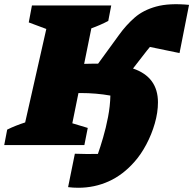

<svg xmlns="http://www.w3.org/2000/svg" viewBox="-63 -686 914 908"><path d="M-43 0 -29 -73Q-9 -83 12.5 -91.5Q34 -100 56 -107L156 -549L73 -580L88 -660H463L449 -587Q411 -567 369 -552L335 -384Q359 -385 381 -385Q392 -385 401 -385L500 -521Q533 -567 573.5 -602.5Q614 -638 675.5 -655Q737 -672 831 -663L786 -435L646 -464Q639 -456 632 -447L566 -362Q684 -322 684 -202Q684 -154 669 -102Q654 -50 629 -3Q604 44 574 78Q519 141 451.5 171.5Q384 202 307 202Q283 202 259 199L291 41Q345 43 400 42Q411 11 424.5 -35Q438 -81 448 -133Q458 -185 459 -234Q392 -246 318 -246Q313 -246 308 -246L279 -103L352 -81L336 0Z"/></svg>

Font: Piazzolla SC Black
Style: Italic
Weight: 900
Italic angle: -11.3°
Designer: Juan Pablo del Peral
Foundry: Huerta Tipografica
Version: Version 1.330